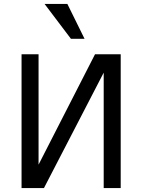

<svg xmlns="http://www.w3.org/2000/svg" viewBox="-20 -950 719 970"><path d="M338.4 -753.9 205.1 -930.2H320.3L407.2 -753.9ZM88.9 0V-675.8H174.8V-118.2L460 -675.8H589.8V0H503.9V-583L202.1 0Z"/></svg>

Font: Lorenzo Sans
Style: Regular
Weight: 400
Foundry: Intel Corporation
Version: Version 1.00; ttfautohint (v1.5)